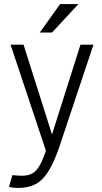

<svg xmlns="http://www.w3.org/2000/svg" viewBox="-20 -720 504 945"><path d="M41 142Q52 143 65 144Q78 145 87 145Q115 145 134.5 136Q154 127 170 103Q186 79 202 33L206 22L32 -500H96L236 -58L376 -500H440L273 0Q247 77 219 122Q191 167 155.5 186Q120 205 70 205Q57 205 47.5 204Q38 203 24 200ZM366 -700 236 -560H176L276 -700Z"/></svg>

Font: Epunda Sans Light
Style: Regular
Weight: 300
Designer: Simon Atzbach
Foundry: typofactur
Version: Version 2.204; ttfautohint (v1.8.4.7-5d5b)